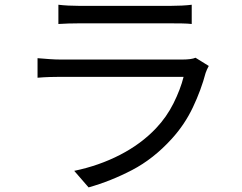

<svg xmlns="http://www.w3.org/2000/svg" viewBox="-20 -765 1040 826"><path d="M231.2 -744.6Q251 -742.2 274 -741Q297.1 -739.8 320.6 -739.8Q336.4 -739.8 375.9 -739.8Q415.4 -739.8 465.6 -739.8Q515.9 -739.8 566.2 -739.8Q616.6 -739.8 656.6 -739.8Q696.7 -739.8 714.3 -739.8Q737.7 -739.8 762.1 -741Q786.5 -742.2 804.8 -744.6V-661.8Q786.9 -663.8 762.5 -664.2Q738.2 -664.6 712.9 -664.6Q696.3 -664.6 656.6 -664.6Q617 -664.6 566.8 -664.6Q516.5 -664.6 466.3 -664.6Q416 -664.6 376.6 -664.6Q337.2 -664.6 320.6 -664.6Q298.1 -664.6 274.9 -663.9Q251.8 -663.2 231.2 -661.8ZM878.1 -481.3Q874.6 -474.6 870.5 -466.1Q866.5 -457.6 864.7 -451.6Q845.2 -377.8 809.9 -303.4Q774.7 -229 718.7 -167.6Q640.5 -81.6 548.5 -33.6Q456.5 14.4 361.1 41.2L299.3 -30Q405.3 -51.9 496.4 -98.8Q587.4 -145.7 651.2 -213.2Q696.7 -261.1 726.5 -320.7Q756.2 -380.3 769.8 -434.4Q759.4 -434.4 728.5 -434.4Q697.6 -434.4 653.9 -434.4Q610.1 -434.4 559.5 -434.4Q508.9 -434.4 457.7 -434.4Q406.4 -434.4 361.8 -434.4Q317.2 -434.4 284.8 -434.4Q252.4 -434.4 239.2 -434.4Q221.4 -434.4 195.1 -433.7Q168.8 -433 141.5 -430.6V-514.7Q169.1 -512.3 194.1 -510.6Q219.1 -508.9 239.2 -508.9Q250.1 -508.9 281 -508.9Q311.9 -508.9 356 -508.9Q400.1 -508.9 450.9 -508.9Q501.6 -508.9 552.6 -508.9Q603.7 -508.9 648 -508.9Q692.3 -508.9 723.6 -508.9Q754.9 -508.9 765.8 -508.9Q783.2 -508.9 798 -510.8Q812.8 -512.8 821.1 -516.6Z"/></svg>

Font: Noto Sans JP
Style: Regular
Weight: 100
Designer: Ryoko NISHIZUKA 西塚涼子 (kana, bopomofo & ideographs); Paul D. Hunt (Latin, Greek & Cyrillic); Sandoll Communications 산돌커뮤니
Foundry: Adobe
Version: Version 2.004;hotconv 1.0.118;makeotfexe 2.5.65603